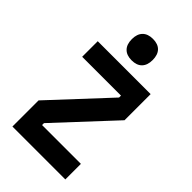

<svg xmlns="http://www.w3.org/2000/svg" viewBox="-311 -1171 1273 1273"><g transform="rotate(45 325.0 -535.0)"><path d="M77 0V-245L441 -636V-654H77V-800H573V-555L209 -164V-146H573V0ZM325 -869Q278 -869 252.5 -895Q227 -921 227 -970Q227 -1018 252.5 -1044Q278 -1070 325 -1070Q373 -1070 398 -1044Q423 -1018 423 -969Q423 -921 398 -895Q373 -869 325 -869Z"/></g></svg>

Font: Martian Mono SemiCondensed
Style: Bold
Weight: 700
Width: 4
Designer: Roman Shamin
Foundry: Evil Martians
Version: Version 1.000